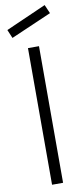

<svg xmlns="http://www.w3.org/2000/svg" viewBox="-114 -1001 453 1038"><g transform="rotate(-10 112.5 -482.0)"><path d="M10.4 -818.8 -9.4 -865.6 212.5 -963.5 233.3 -915.6ZM83.3 -750V0H143.8V-750Z"/></g></svg>

Font: Manrope3 Light
Style: Regular
Weight: 300
Designer: Mikhail Sharanda
Foundry: Mikhail Sharanda
Version: Version 3.000;PS 003.000;hotconv 1.0.88;makeotf.lib2.5.64775